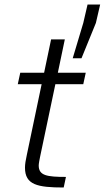

<svg xmlns="http://www.w3.org/2000/svg" viewBox="-20 -833 465 853"><path d="M350 -731 303 -574H342L406 -731L425 -813H369ZM263 0 273 -47C188 -47 152 -53 152 -98C152 -106 156 -126 158 -136L226 -459H350L361 -510H237L268 -658H207L176 -510H70L59 -459H165L99 -144C94 -122 91 -103 91 -88C91 -12 146 0 263 0Z"/></svg>

Font: Saira UNSAM Light Italic
Style: Regular
Weight: 300
Italic angle: -12°
Designer: Hector Gatti with collaboration of the Omnibus-Type team
Foundry: Omnibus-Type
Version: Version 0.072;PS 000.072;hotconv 1.0.88;makeotf.lib2.5.64775